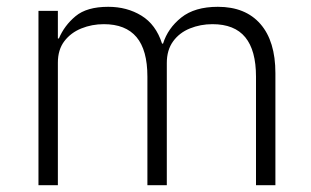

<svg xmlns="http://www.w3.org/2000/svg" viewBox="-20 -544 915 564"><path d="M150 0H93V-512H150V-431H153Q169 -469 202 -496.5Q235 -524 298 -524Q353 -524 395.5 -498Q438 -472 456 -416H459Q473 -461 512.5 -492.5Q552 -524 620 -524Q701 -524 745 -473.5Q789 -423 789 -329V0H732V-319Q732 -396 700.5 -434.5Q669 -473 604 -473Q569 -473 538 -460.5Q507 -448 488.5 -422.5Q470 -397 470 -359V0H413V-319Q413 -397 381 -435Q349 -473 285 -473Q250 -473 219 -460.5Q188 -448 169 -423Q150 -398 150 -360Z"/></svg>

Font: IBM Plex Sans Light
Style: Regular
Weight: 300
Designer: Mike Abbink, Paul van der Laan, Pieter van Rosmalen
Foundry: Bold Monday
Version: Version 3.201